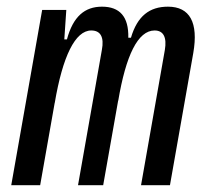

<svg xmlns="http://www.w3.org/2000/svg" viewBox="-20 -547 626 567"><path d="M175.8 -517.6H104.5L13.2 0H98.6L141.6 -243.7V-242.7C165 -380.9 202.1 -457 249.5 -457C276.9 -457 288.1 -437.5 280.8 -399.4L210.4 0H284.7L329.1 -251V-249C351.6 -383.3 387.2 -457 436.5 -457C462.9 -457 473.1 -436.5 466.8 -399.4L396.5 0H481.9L550.8 -390.6C566.4 -480.5 540.5 -527.3 476.1 -527.3C421.9 -527.3 385.7 -500 366.7 -435.5H358.9C360.4 -498 333.5 -527.3 281.2 -527.3C230 -527.3 195.8 -498 177.7 -430.7H169.9Z"/></svg>

Font: Cascadia Mono NF SemiLight
Style: Italic
Weight: 350
Italic angle: -10°
Monospace: yes
Designer: Aaron Bell
Foundry: Saja Typeworks
Version: Version 2404.023